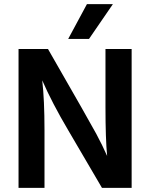

<svg xmlns="http://www.w3.org/2000/svg" viewBox="-20 -912 728 932"><path d="M412 -723H311L402 -892H528ZM196 0H70V-674H213Q417 -319 447.5 -262Q478 -205 500 -155Q492 -238 492 -393V-674H619V0H475L311 -280Q233 -412 185 -522Q196 -427 196 -281Z"/></svg>

Font: Hind Kochi SemiBold
Style: Regular
Weight: 600
Designer: Dhruvi Tolia
Foundry: Indian Type Foundry
Version: Version 0.702;PS 1.0;hotconv 1.0.81;makeotf.lib2.5.63406